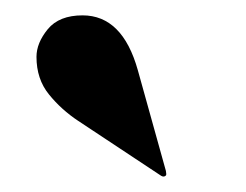

<svg xmlns="http://www.w3.org/2000/svg" viewBox="-20 -719 320 250"><path d="M159.5 -627.5 196 -496.5Q197 -491.5 196 -490.5Q193.5 -488 190 -490L82 -561.5Q60 -576 43.8 -596Q27.5 -616 27.5 -645Q27.5 -663 42.2 -681Q57 -699 87.5 -699Q139.5 -699 159.5 -627.5Z"/></svg>

Font: Fraunces 144pt Black
Style: Regular
Weight: 900
Version: Version 1.000;[0bf87f6ff]